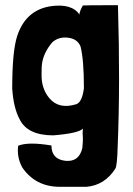

<svg xmlns="http://www.w3.org/2000/svg" viewBox="-20 -519 510 739"><path d="M140 -228Q140 -177 170 -141Q207 -97 274 -118Q296 -126 303 -179Q303 -289 290 -340Q278 -370 241 -374Q207 -378 182 -357Q149 -319 142 -276Q140 -267 140 -237ZM210 200Q117 200 66 126Q44 86 50 42Q88 26 178 41Q178 94 232 100Q285 105 297 50Q300 17 299 11Q297 -6 299 -24Q283 -6 185 2Q85 2 55 -61Q32 -104 27 -178Q27 -321 46 -380Q82 -490 194 -497Q270 -502 293 -450Q276 -458 299 -498Q308 -499 434 -499Q443 -198 433 43Q431 119 424 130Q383 194 313 200Z"/></svg>

Font: Londrina Solid
Style: Regular
Weight: 400
Designer: Marcelo Magalhaes
Foundry: Marcelo Magalh„es
Version: Version 1.001 2011